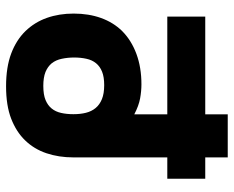

<svg xmlns="http://www.w3.org/2000/svg" viewBox="-90 -692 781 642"><g transform="rotate(-90 301.0 -370.5)"><path d="M96.2 -75.2H24.9V-202.1H96.2V-516.1Q96.2 -564.9 110.1 -606.2Q124 -647.5 153.3 -677.7Q181.6 -707 225.6 -724.1Q269.5 -741.2 334 -741.2Q397.9 -741.2 443.4 -724.1Q488.8 -707 518.6 -676.3Q548.3 -645.5 562.7 -604.7Q577.1 -564 577.1 -515.1Q577.1 -464.8 562.3 -423.6Q547.4 -382.3 518.6 -353Q487.8 -322.3 442.4 -305.4Q397 -288.6 340.8 -288.6Q317.9 -288.6 293.5 -293Q269 -297.4 240.2 -312.5V-202.1H566.9V-75.2H240.2V0H96.2ZM337.9 -413.1Q365.2 -413.1 382.8 -420.2Q400.4 -427.2 411.1 -440.4Q421.9 -453.6 426 -472.7Q430.2 -491.7 430.2 -513.7Q430.2 -534.7 426 -554.7Q421.9 -574.7 410.6 -588.9Q399.4 -602.1 381.8 -609.4Q363.3 -616.7 335.4 -616.7Q305.7 -616.7 287.8 -609.1Q270 -601.6 259.8 -588.9Q249 -575.7 244.9 -557.1Q240.7 -538.6 240.7 -516.1Q240.7 -492.7 245.4 -474.1Q250 -455.6 261.2 -441.9Q272.5 -428.2 291 -420.7Q309.6 -413.1 337.9 -413.1Z"/></g></svg>

Font: Hack
Style: Bold
Weight: 700
Monospace: yes
Designer: Christopher Simpkins
Foundry: Christopher Simpkins
Version: Version 2.017